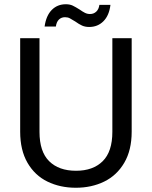

<svg xmlns="http://www.w3.org/2000/svg" viewBox="-20 -877 715 904"><path d="M166 -697V-256Q166 -163 211.5 -118Q257 -73 338 -73Q418 -73 463.5 -118Q509 -163 509 -256V-697H600V-257Q600 -170 565 -110.5Q530 -51 470.5 -22Q411 7 337 7Q263 7 203.5 -22Q144 -51 109.5 -110.5Q75 -170 75 -257V-697ZM190 -752Q197 -803 223.5 -830Q250 -857 290 -857Q309 -857 322.5 -850.5Q336 -844 355 -832Q369 -822 380 -816.5Q391 -811 404 -811Q421 -811 433 -822Q445 -833 448 -854H500Q494 -804 467 -777Q440 -750 400 -750Q381 -750 366.5 -756.5Q352 -763 334 -776Q318 -786 308.5 -791Q299 -796 286 -796Q269 -796 257.5 -785Q246 -774 243 -752Z"/></svg>

Font: MSTAGE
Style: Regular
Weight: 400
Designer: Ninad Kale (Devanagari), Jonny Pinhorn (Latin)
Foundry: Indian Type Foundry
Version: 4.004